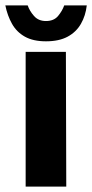

<svg xmlns="http://www.w3.org/2000/svg" viewBox="-29 -691 342 711"><path d="M66 0V-499H215L216.4 0ZM141.2 -538Q93.8 -538 63.2 -555.2Q32.5 -572.4 15.5 -602.8Q-1.6 -633.2 -9.2 -670.9H73.6Q80.4 -650.7 96.9 -631.9Q113.3 -613.1 141.2 -613.1Q170.5 -613.1 186.1 -631.9Q201.7 -650.7 208.8 -670.9H292.3Q288.1 -633.2 270.7 -602.8Q253.3 -572.4 221.5 -555.2Q189.6 -538 141.2 -538Z"/></svg>

Font: Maven Pro
Style: Regular
Weight: 400
Designer: Joe Prince
Foundry: Joe Prince
Version: Version 2.103